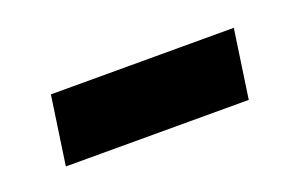

<svg xmlns="http://www.w3.org/2000/svg" viewBox="-33 -401 461 290"><g transform="rotate(-20 198.0 -256.0)"><path d="M332 -201H38L54 -311H348Z"/></g></svg>

Font: Exo 2.0 Extra Bold
Style: Italic
Weight: 800
Italic angle: -8°
Designer: Natanael Gama
Version: Version 1.001;PS 001.001;hotconv 1.0.70;makeotf.lib2.5.58329